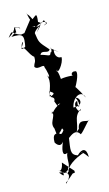

<svg xmlns="http://www.w3.org/2000/svg" viewBox="-201 -978 772 1354"><g transform="rotate(-15 185.5 -301.5)"><path d="M165 260C75 342 113 287 102 318C152 271 151 239 74 228C119 287 96 238 106 197C148 289 120 244 141 240C144 207 201 161 292 133C251 150 250 96 306 177C306 108 273 106 234 145C180 129 194 92 205 11C230 -7 264 -35 290 3C290 27 368 -80 377 -76C366 -56 300 -115 289 -31C318 -24 293 -63 251 13C308 -62 267 -121 340 -166C321 -119 283 -219 329 -227C313 -150 357 -190 323 -251C356 -247 371 -181 291 -189C309 -269 380 -293 394 -234C357 -306 325 -360 335 -312C384 -393 385 -436 369 -432C345 -441 320 -408 365 -399C377 -406 307 -415 258 -406C252 -498 234 -447 249 -478C238 -433 304 -509 302 -554C266 -551 255 -590 262 -616C301 -587 306 -584 244 -633C248 -656 250 -596 235 -606C229 -571 212 -597 163 -607C179 -645 218 -596 235 -628C169 -701 175 -696 164 -766C183 -804 256 -821 185 -804C239 -852 296 -809 241 -802C243 -810 272 -796 249 -838C199 -797 235 -841 179 -767C245 -835 208 -811 206 -834C216 -911 202 -884 174 -865C144 -926 150 -891 142 -921C167 -797 202 -800 156 -815C179 -809 217 -821 228 -822L158 -868L93 -785L68 -781C0 -799 24 -843 -23 -781C69 -835 0 -857 70 -831C76 -809 78 -833 39 -839C35 -776 56 -829 -2 -783C83 -785 91 -776 72 -680C87 -644 88 -661 182 -667C152 -728 63 -692 68 -684C115 -724 43 -660 45 -688C91 -751 48 -730 48 -682C63 -712 85 -626 117 -606C118 -560 107 -572 99 -537C119 -505 171 -546 168 -515C175 -502 197 -407 170 -456C191 -406 158 -350 150 -307C178 -311 139 -309 159 -349C148 -334 218 -326 155 -304C151 -299 191 -296 172 -265C203 -187 170 -250 209 -239C149 -222 120 -149 138 -202C155 -154 91 -128 130 -69C114 -112 133 -46 126 -28C185 -53 168 -93 187 -40C189 -86 168 -6 147 -39C127 -42 99 -53 99 15C99 15 126 68 158 25C137 69 122 131 167 109C145 153 177 240 117 206C184 210 106 252 107 238C40 180 95 267 112 165L182 243L183 257Z"/></g></svg>

Font: Hussar Lance
Style: Regular
Weight: 700
Foundry: Cannot Into Space Fonts, PlusOne Fonts
Version: Version 2.27